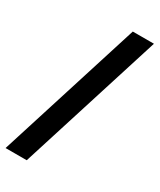

<svg xmlns="http://www.w3.org/2000/svg" viewBox="-207 -775 772 928"><g transform="rotate(30 178.5 -311.5)"><path d="M-6 86 245 -709H363L112 86Z"/></g></svg>

Font: Bricolage Grotesque 12pt SemiBold
Style: Regular
Weight: 600
Designer: Mathieu Triay
Foundry: Atelier Triay
Version: Version 1.001; ttfautohint (v1.8.4.7-5d5b);gftools[0.9.33.de